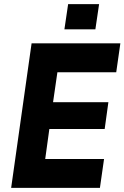

<svg xmlns="http://www.w3.org/2000/svg" viewBox="-20 -910 603 930"><path d="M34 0 133 -700H563L543 -560H258L237 -415H505L487 -285H219L199 -140H484L464 0ZM292 -768 310 -890H460L442 -768Z"/></svg>

Font: Finlandica
Style: Bold Italic
Weight: 700
Italic angle: -8°
Designer: Niklas Ekholm, Juho Hiilivirta, Jaakko Suomalainen
Foundry: Helsinki Type Studio
Version: Version 1.064; ttfautohint (v1.8.4.7-5d5b)